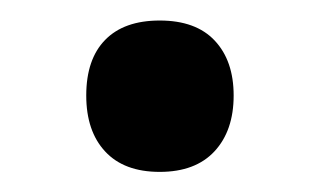

<svg xmlns="http://www.w3.org/2000/svg" viewBox="-20 -447 315 189"><path d="M64.9 -353Q64.9 -388.7 83.5 -407.7Q102.1 -426.8 137.2 -426.8Q172.9 -426.8 191.4 -407Q210 -387.2 210 -353Q210 -318.4 191.2 -298.1Q172.4 -277.8 137.2 -277.8Q102.1 -277.8 83.5 -297.9Q64.9 -317.9 64.9 -353Z"/></svg>

Font: JBL Sans
Style: Semibold
Weight: 600
Version: Version 1.10